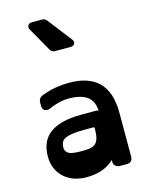

<svg xmlns="http://www.w3.org/2000/svg" viewBox="-144 -1074 896 1174"><g transform="rotate(-15 304.0 -487.0)"><path d="M268 -781Q247 -781 237 -799L152 -949Q144 -963 151 -975.5Q158 -988 175 -988H240Q259 -988 270 -973L387 -822Q398 -808 392 -794.5Q386 -781 366 -781ZM470 0Q453 0 441.5 -9.5Q430 -19 430 -37V-48Q365 14 256 14Q212 14 175.5 1Q139 -12 113 -36Q87 -60 72.5 -93.5Q58 -127 58 -169Q58 -269 125 -316.5Q192 -364 319 -364H421Q426 -364 428 -360Q430 -356 430 -358Q430 -412 397 -443.5Q364 -475 289 -479Q252 -481 216.5 -473Q181 -465 148 -450Q129 -442 113.5 -449.5Q98 -457 98 -480V-501Q98 -530 128 -541Q173 -558 215 -565Q257 -572 299 -572Q550 -572 550 -317V-37Q550 0 511 0ZM314 -270Q268 -270 239.5 -265.5Q211 -261 194.5 -253Q178 -245 171.5 -233Q165 -221 164 -205Q163 -198 163.5 -193.5Q164 -189 166 -183Q174 -161 198 -154.5Q222 -148 270 -148Q300 -148 321 -151.5Q342 -155 355 -167Q368 -179 374 -202Q380 -225 380 -263Q380 -267 378.5 -268.5Q377 -270 371 -270Z"/></g></svg>

Font: OpenDyslexic3
Style: Bold
Weight: 700
Designer: Abelardo Gonzalez
Version: Version 1.000;PS 001.001;hotconv 1.0.56